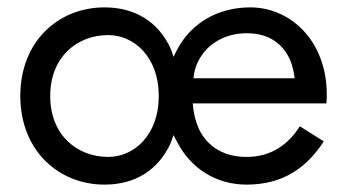

<svg xmlns="http://www.w3.org/2000/svg" viewBox="-20 -490 940 520"><path d="M35 -230C35 -82 139 10 263 10C347 10 409 -30 442 -102C445 -109 447 -117 450 -124C453 -118 456 -112 459 -107C496 -34 565 10 648 10C748 10 811 -37 857 -107L792 -148C761 -99 715 -65 648 -65C588 -65 543 -91 519 -140C510 -160 504 -183 502 -210H864C865 -218 865 -226 865 -234C865 -379 767 -470 658 -470C579 -470 514 -436 474 -379C465 -366 457 -351 450 -336C447 -344 445 -352 442 -359C409 -430 347 -470 263 -470C139 -470 35 -379 35 -230ZM504 -278C506 -299 512 -318 523 -335C548 -376 595 -400 648 -400C708 -400 746 -372 766 -327C772 -312 776 -295 778 -278ZM116 -230C116 -336 189 -395 273 -395C343 -395 410 -336 410 -230C410 -124 343 -65 273 -65C189 -65 116 -124 116 -230Z"/></svg>

Font: Jost
Style: Regular
Weight: 400
Version: Version 3.710